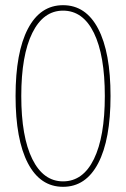

<svg xmlns="http://www.w3.org/2000/svg" viewBox="-20 -715 486 740"><path d="M223 5Q135 5 87.5 -86Q40 -177 40 -345Q40 -513 87.5 -604Q135 -695 223 -695Q311 -695 358.5 -604Q406 -513 406 -345Q406 -177 358.5 -86Q311 5 223 5ZM223 -16Q300 -16 342 -102Q384 -188 384 -345Q384 -502 342 -588Q300 -674 223 -674Q147 -674 104.5 -588Q62 -502 62 -345Q62 -188 104.5 -102Q147 -16 223 -16Z"/></svg>

Font: Zen Loop
Style: Regular
Weight: 400
Designer: Yoshimichi Ohira
Foundry: A-1 Corp ZenFonts
Version: Version 1.000; ttfautohint (v1.8.3)